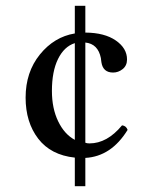

<svg xmlns="http://www.w3.org/2000/svg" viewBox="-20 -626 518 659"><path d="M236.8 -146V-478Q200.2 -466.3 179.2 -423.6Q158.2 -380.9 158.2 -314Q158.2 -253.9 179.7 -209.5Q201.2 -165 236.8 -146ZM236.8 -511.2V-606H272.9V-514.2Q338.9 -513.7 377.4 -487.1Q416 -460.4 416 -421.9Q416 -400.9 401.1 -388.9Q386.2 -377 368.2 -377Q333.5 -377 328.1 -412.1Q327.6 -414.6 327.1 -419.4Q326.7 -424.3 326.2 -426.8Q316.4 -475.6 272.9 -480V-136.2Q277.8 -133.8 287.1 -133.8Q347.7 -133.8 398.9 -195.8Q413.1 -194.3 418 -180.2Q361.8 -88.9 272.9 -84V13.2H236.8V-85Q154.3 -93.8 111.1 -150.1Q67.9 -206.5 67.9 -291Q67.9 -378.4 116.9 -439Q166 -499.5 236.8 -511.2Z"/></svg>

Font: Common Serif News
Style: Regular
Weight: 450
Designer: Philipp H. Poll, Khaled Hosny
Foundry: Stefan Peev, Context Ltd.
Version: Version 1.026